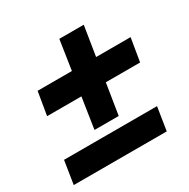

<svg xmlns="http://www.w3.org/2000/svg" viewBox="-136 -658 762 776"><g transform="rotate(-30 245.5 -270.5)"><path d="M177 -151 199 -295H39L57 -403H217L238 -541H352L330 -403H491L473 -295H313L290 -151ZM-7 0 10 -108H444L427 0Z"/></g></svg>

Font: Nunito Sans 10pt Condensed Black
Style: Italic
Weight: 900
Width: 3
Italic angle: -9°
Designer: Vernon Adams
Foundry: Vernon Adams
Version: Version 3.101;gftools[0.9.27]